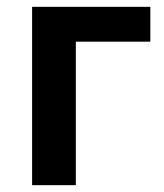

<svg xmlns="http://www.w3.org/2000/svg" viewBox="-20 -542 481 562"><path d="M74 -522H420V-420H202V0H74Z"/></svg>

Font: IBM Plex Sans SmBld
Style: Regular
Weight: 600
Designer: Mike Abbink, Paul van der Laan, Pieter van Rosmalen
Foundry: Bold Monday
Version: Version 3.005